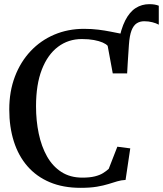

<svg xmlns="http://www.w3.org/2000/svg" viewBox="-20 -891 782 922"><path d="M590 -537.5 558.5 -573 548.5 -684.5Q560.5 -752 581.5 -793Q602.5 -834 631.8 -852.5Q661 -871 697 -871Q712 -871 723 -869Q734 -867 742.5 -863.5V-772.5Q730 -779.5 711.8 -784.2Q693.5 -789 672.5 -789Q652 -789 636.5 -779Q621 -769 611.5 -744.5Q602 -720 599 -675ZM367 11Q283 11 219 -16Q155 -43 111.8 -92.8Q68.5 -142.5 46.5 -211.8Q24.5 -281 24.5 -365.5Q24.5 -452 51.5 -523Q78.5 -594 127 -645.5Q175.5 -697 241 -724.8Q306.5 -752.5 383.5 -752.5Q421 -752.5 452.5 -748.5Q484 -744.5 510.5 -739.2Q537 -734 559.8 -729.5Q582.5 -725 601 -723.5L590.5 -538.5H521.5L497 -671Q489.5 -679.5 473 -686.8Q456.5 -694 431.2 -698.8Q406 -703.5 373 -703.5Q308 -703.5 258.5 -666.2Q209 -629 181 -557.2Q153 -485.5 153 -380.5Q153 -311.5 166 -249.5Q179 -187.5 205.8 -140Q232.5 -92.5 274.8 -65.2Q317 -38 375.5 -38Q411 -38 435.2 -44Q459.5 -50 475 -59.8Q490.5 -69.5 502 -80L543.5 -186.5L605.5 -178.5L583 -27Q562 -26 542.8 -20.2Q523.5 -14.5 500.5 -7.2Q477.5 0 445.5 5.5Q413.5 11 367 11Z"/></svg>

Font: Merriweather 48pt Medium
Style: Regular
Weight: 500
Version: Version 2.100